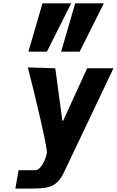

<svg xmlns="http://www.w3.org/2000/svg" viewBox="-20 -1112 689 1132"><path d="M89.5 -108.5H186.5Q203 -108.5 217.8 -125.5Q232.5 -142.5 242.8 -166.5Q253 -190.5 256.5 -210.5Q259.5 -228 220.2 -400.8Q181 -573.5 144 -714.5L306 -709.5L338 -472.5L347.5 -400.5H352.5L494 -709.5H649L355.5 -92.5Q335 -50.5 309.8 -31Q284.5 -11.5 251 -5.8Q217.5 0 157.5 0H70.5ZM423.5 -1092.5H592.5L449.5 -807.5H340.5ZM230.5 -1092.5H399.5L256.5 -807.5H147.5Z"/></svg>

Font: JuliaMono Black
Style: Italic
Weight: 900
Italic angle: -9°
Monospace: yes
Designer: cormullion
Foundry: corm
Version: Version 0.057; ttfautohint (v1.8.4)